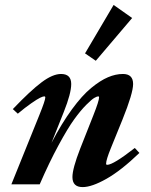

<svg xmlns="http://www.w3.org/2000/svg" viewBox="-20 -743 608 774"><path d="M366.2 -498 322.8 -527.8 438 -723.1 512.7 -670.4ZM25.9 0 138.7 -279.3Q162.6 -338.4 162.6 -350.1Q162.6 -354.5 158.2 -354.5Q153.3 -354.5 141.6 -348.9Q129.9 -343.3 105.7 -326.4Q81.5 -309.6 51.8 -284.7L31.7 -303.2Q102.5 -377.4 147.5 -411.1Q192.4 -444.8 226.1 -444.8Q267.1 -444.8 267.1 -404.3Q267.1 -366.7 237.3 -292L187.5 -167Q228.5 -245.6 269.8 -302Q311 -358.4 347.7 -388.4Q384.3 -418.5 415.3 -431.6Q446.3 -444.8 475.6 -444.8Q516.6 -444.8 516.6 -404.3Q516.6 -367.2 473.6 -260.7L427.2 -146.5Q407.7 -98.6 407.7 -83Q407.7 -78.6 412.1 -78.6Q436.5 -78.6 523.4 -146.5L542 -126.5Q467.8 -55.2 408.9 -22Q350.1 11.2 313 11.2Q272 11.2 272 -29.3Q272 -63.5 303.2 -143.6L356.4 -278.3Q379.4 -336.4 379.4 -350.6Q379.4 -354.5 375.5 -354.5Q371.1 -354.5 360.6 -348.6Q350.1 -342.8 327.6 -320.3Q305.2 -297.9 279.3 -262.2Q253.4 -226.6 216.1 -157.7Q178.7 -88.9 140.1 0Z"/></svg>

Font: Elstob ExtraBold
Style: Italic
Weight: 800
Italic angle: -20°
Designer: Peter S. Baker
Version: Version 1.015